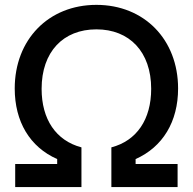

<svg xmlns="http://www.w3.org/2000/svg" viewBox="-20 -757 780 777"><path d="M41.5 -93.3V0H309.6V-160.6C206.5 -188 148.4 -273.9 148.4 -397.5C148.4 -547.4 235.8 -638.2 370.1 -638.2C503.9 -638.2 591.8 -547.4 591.8 -397.5C591.8 -273.4 533.2 -187.5 430.7 -160.6V0H698.7V-93.3H528.8V-113.3C638.7 -162.1 700.7 -264.6 700.7 -398.9C700.7 -596.7 564 -737.3 370.1 -737.3C176.3 -737.3 39.6 -596.7 39.6 -398.9C39.6 -265.1 100.6 -162.1 211.4 -113.3V-93.3Z"/></svg>

Font: Inteeer Medium
Style: Regular
Weight: 500
Designer: Rasmus Andersson
Foundry: rsms
Version: Version 4.001;Glyphs 3.4 (3402)